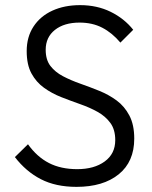

<svg xmlns="http://www.w3.org/2000/svg" viewBox="-20 -718 594 748"><path d="M278 10Q197 10 139 -20Q81 -50 38 -106L89 -156Q124 -107 170.5 -83Q217 -59 281 -59Q347 -59 388 -89Q429 -119 429 -172Q429 -213 410 -239Q391 -265 360.5 -282Q330 -299 293 -312Q256 -325 219 -339.5Q182 -354 151.5 -376Q121 -398 102.5 -432Q84 -466 84 -519Q84 -574 110.5 -614.5Q137 -655 184 -676.5Q231 -698 292 -698Q358 -698 411 -672Q464 -646 499 -602L449 -552Q417 -590 378.5 -610Q340 -630 290 -630Q230 -630 194 -601.5Q158 -573 158 -524Q158 -485 176.5 -461Q195 -437 225.5 -421Q256 -405 293 -392Q330 -379 367 -364Q404 -349 434.5 -326.5Q465 -304 484 -268Q503 -232 503 -178Q503 -88 442.5 -39Q382 10 278 10Z"/></svg>

Font: Outfit Light
Style: Regular
Weight: 300
Designer: Rodrigo Fuenzalida
Foundry: fragTYPE
Version: Version 1.100; ttfautohint (v1.8.4.7-5d5b)